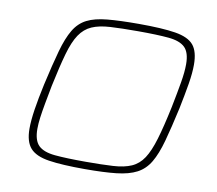

<svg xmlns="http://www.w3.org/2000/svg" viewBox="-78 -787 1002 887"><g transform="rotate(10 423.0 -344.0)"><path d="M374 8Q267 8 205 -1.5Q143 -11 116.5 -41Q90 -71 90 -132Q90 -170 98 -222.5Q106 -275 121 -344Q143 -442 161 -506.5Q179 -571 202 -609.5Q225 -648 261.5 -666.5Q298 -685 356.5 -690.5Q415 -696 503 -696Q614 -696 675.5 -686Q737 -676 762 -646Q787 -616 787 -554Q787 -515 778.5 -463.5Q770 -412 756 -344Q735 -249 717.5 -185.5Q700 -122 677 -83Q654 -44 617 -24.5Q580 -5 521.5 1.5Q463 8 374 8ZM371 -26Q448 -26 500 -29Q552 -32 586 -47Q620 -62 642 -95.5Q664 -129 682 -189Q700 -249 720 -344Q734 -414 742.5 -464Q751 -514 751 -550Q751 -605 727 -628.5Q703 -652 649.5 -657Q596 -662 506 -662Q428 -662 376 -659Q324 -656 290 -641Q256 -626 233.5 -592.5Q211 -559 194 -499Q177 -439 157 -344Q148 -297 141 -259Q134 -221 130 -191Q126 -161 126 -137Q126 -83 150 -59.5Q174 -36 227.5 -31Q281 -26 371 -26Z"/></g></svg>

Font: Saira Expanded Thin
Style: Italic
Weight: 250
Width: 7
Italic angle: -12°
Designer: Hector Gatti with collaboration of the Omnibus-Type team
Foundry: Omnibus-Type
Version: Version 1.101